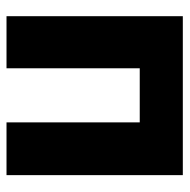

<svg xmlns="http://www.w3.org/2000/svg" viewBox="-16 -552 568 575"><g transform="rotate(90 267.5 -264.0)"><path d="M28 0H184V-399H346V0H504V-528H28Z"/></g></svg>

Font: Asimov Pro
Style: Blk
Weight: 900
Designer: Google
Version: Version 2.000980; 2014